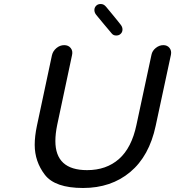

<svg xmlns="http://www.w3.org/2000/svg" viewBox="-20 -929 873 957"><path d="M394 8Q254 8 203.5 -58Q153 -124 153 -207Q153 -250 164 -302L239 -654Q244 -675 261.5 -689.5Q279 -704 300 -704Q321 -704 332.5 -689.5Q344 -675 339 -654L265 -306Q256 -262 256 -226Q256 -81 414 -81Q510 -81 573 -136.5Q636 -192 660 -306L735 -656Q739 -676 756.5 -690Q774 -704 794 -704Q814 -704 825 -690Q836 -676 832 -656L756 -302Q724 -151 629 -71.5Q534 8 394 8ZM537 -762Q536 -763 524 -777.5Q512 -792 497.5 -809Q483 -826 471 -841Q459 -856 458 -857Q450 -868 450.5 -880.5Q451 -893 461 -902Q469 -909 482 -909Q495 -909 504 -900Q506 -899 518 -884Q530 -869 544.5 -852Q559 -835 570.5 -820Q582 -805 583 -804Q591 -793 590.5 -780.5Q590 -768 581 -760Q573 -752 559 -752Q545 -752 537 -762Z"/></svg>

Font: Sepalumica Med
Style: Italic
Weight: 500
Italic angle: -12°
Designer: Julieta Ulanovsky
Foundry: Julieta Ulanovsky
Version: Version 7.200